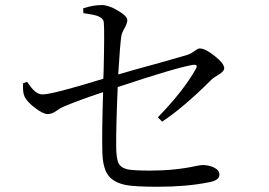

<svg xmlns="http://www.w3.org/2000/svg" viewBox="-20 -752 1040 743"><path d="M589.8 -29.3Q502.9 -29.3 466.8 -36.1Q418.9 -45.9 398.4 -74.2Q377 -103.5 376 -167Q374 -234.4 378.9 -395.5Q282.2 -363.3 227.5 -339.8Q212.9 -334 197.3 -322.3Q180.7 -310.5 164.1 -310.5Q147.5 -310.5 116.2 -334Q85 -357.4 75.2 -377.9Q67.4 -393.6 69.3 -429.7L85 -435.5Q101.6 -410.2 113.3 -400.4Q127.9 -386.7 144.5 -386.7Q183.6 -386.7 379.9 -447.3Q379.9 -456.1 380.9 -473.6Q384.8 -628.9 381.8 -664.1Q380.9 -680.7 359.4 -689.5Q344.7 -695.3 302.7 -701.2L301.8 -719.7Q339.8 -732.4 374 -732.4Q400.4 -732.4 436.5 -710.9Q472.7 -689.5 472.7 -673.8Q472.7 -663.1 462.9 -644.5Q451.2 -625 449.2 -610.4Q444.3 -575.2 437.5 -463.9Q486.3 -478.5 604.5 -510.7Q678.7 -532.2 703.1 -539.1Q717.8 -543 734.4 -555.7Q746.1 -564.5 752.9 -564.5Q774.4 -564.5 811 -535.2Q847.7 -505.9 847.7 -488.3Q847.7 -475.6 824.2 -461.9Q805.7 -451.2 796.9 -442.4Q692.4 -337.9 607.4 -281.2L590.8 -297.9Q689.5 -399.4 737.3 -484.4Q749 -503.9 726.6 -501Q661.1 -490.2 435.5 -415Q428.7 -256.8 429.7 -179.7Q430.7 -136.7 438.5 -121.1Q447.3 -102.5 473.6 -96.7Q497.1 -91.8 560.5 -91.8Q657.2 -91.8 737.3 -109.4Q756.8 -113.3 763.7 -113.3Q787.1 -113.3 806.6 -104.5Q829.1 -93.8 829.1 -76.2Q829.1 -52.7 784.2 -45.9Q701.2 -29.3 589.8 -29.3Z"/></svg>

Font: Bpmf Zihi Only R
Style: R
Weight: 400
Foundry: But Ko
Version: Version 1.320